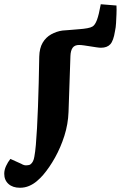

<svg xmlns="http://www.w3.org/2000/svg" viewBox="-84 -656 577 905"><path d="M289 -444Q268 -444 258.5 -431Q249 -418 248 -392L239 -128Q237 -71 219.5 -16Q202 39 175.5 86.5Q149 134 119 169Q106 184 89.5 198Q73 212 53 220.5Q33 229 10 229Q-24 229 -44 211Q-64 193 -64 163Q-64 145 -55.5 126.5Q-47 108 -35 93L16 116Q24 121 31 122.5Q38 124 44 123Q54 123 60.5 118Q67 113 71.5 104Q76 95 78 82Q82 61 85 27Q88 -7 90.5 -52.5Q93 -98 95 -152Q97 -206 98.5 -266Q100 -326 101 -389Q102 -429 117 -454.5Q132 -480 157 -494Q182 -508 210 -512Q227 -513 248.5 -515Q270 -517 290.5 -518.5Q311 -520 327.5 -523Q344 -526 352 -531Q364 -538 373 -562Q382 -586 391 -636L465 -630Q466 -610 465 -588.5Q464 -567 463 -547Q462 -527 458 -509Q451 -464 436 -447.5Q421 -431 392 -431Q384 -431 370.5 -433Q357 -435 341.5 -437.5Q326 -440 312 -442Q298 -444 289 -444Z"/></svg>

Font: Literata
Style: Bold Italic
Weight: 700
Italic angle: -2°
Designer: Latin by Veronika Burian and Jose Scaglione. Greek by Irene Vlachou. Cyrillic by Vera Evstafieva
Foundry: TypeTogether
Version: Version 3.103;gftools[0.9.29]